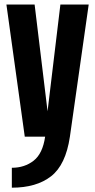

<svg xmlns="http://www.w3.org/2000/svg" viewBox="-20 -618 431 868"><path d="M92 0 9 -597.5H136.5L195 -115L253 -597.5H381L296 0Q277 127.5 210.8 179Q144.5 230.5 33.5 230.5V140.5Q91 140.5 132 108.5Q173 76.5 184 0Z"/></svg>

Font: Anybody Condensed SemiBold
Style: Regular
Weight: 600
Width: 3
Designer: Tyler Finck
Foundry: Etcetera Type Company
Version: Version 1.010; ttfautohint (v1.8.3) -l 8 -r 50 -G 200 -x 14 